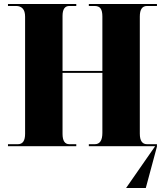

<svg xmlns="http://www.w3.org/2000/svg" viewBox="-20 -734 827 964"><path d="M20 0V-10H70Q106 -10 106 -62V-650Q106 -678 94 -691Q82 -704 61 -704H20V-714H363V-704H328Q294 -704 294 -654V-378H494V-651Q494 -679 485 -691.5Q476 -704 455 -704H426V-714H768V-704H718Q682 -704 682 -651V-63Q682 -10 718 -10H768V0V2L712 210H613L759 0H426V-10H456Q494 -10 494 -67V-368H294V-62Q294 -10 328 -10H363V0Z"/></svg>

Font: Noto Serif Display SemiCondensed Black
Style: Regular
Weight: 900
Width: 4
Designer: Monotype Design Team
Foundry: Monotype Imaging Inc.
Version: Version 2.009